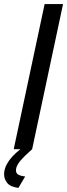

<svg xmlns="http://www.w3.org/2000/svg" viewBox="-47 -729 328 938"><path d="M171 -709H261L110 0H20ZM-27 123Q-27 54 77 -18H102L110 0Q69 36 50 59.5Q31 83 31 103Q31 118 43 124.5Q55 131 76 133L43 189Q3 184 -12 164.5Q-27 145 -27 123Z"/></svg>

Font: Raleway Medium
Style: Italic
Weight: 500
Italic angle: -12°
Designer: Matt McInerney, Pablo Impallari, Rodrigo Fuenzalida
Foundry: Matt McInerney, Pablo Impallari, Rodrigo Fuenzalida
Version: Version 4.026